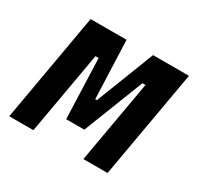

<svg xmlns="http://www.w3.org/2000/svg" viewBox="-118 -657 821 796"><g transform="rotate(30 293.0 -259.0)"><path d="M12.2 0H127.9L197.3 -394.5H212.4L222.7 -107.4H309.6L421.9 -394.5H436.5L367.2 0H482.9L573.7 -517.6H401.9L293.5 -239.3H285.6L274.9 -517.6H103Z"/></g></svg>

Font: Cascadia Mono PL SemiBold
Style: Italic
Weight: 600
Italic angle: -10°
Monospace: yes
Designer: Aaron Bell
Foundry: Saja Typeworks
Version: Version 2404.023